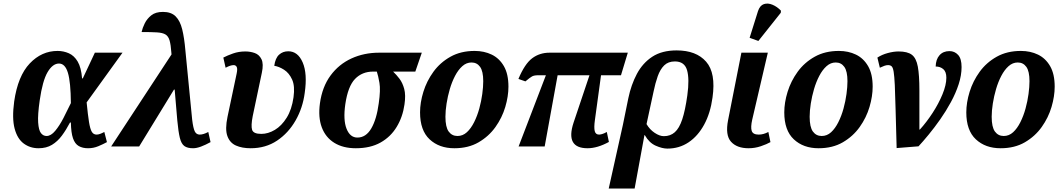

<svg xmlns="http://www.w3.org/2000/svg" viewBox="-20 -837 6079 1097"><path d="M200 10Q152 10 115.5 -17Q79 -44 63.5 -102.5Q48 -161 61 -257Q82 -403 150 -474.5Q218 -546 309 -546Q343 -546 373.5 -532.5Q404 -519 424 -485Q444 -451 449 -389H453L522 -536H680L475 -252Q482 -180 488.5 -140Q495 -100 504.5 -84Q514 -68 532 -68Q541 -68 552 -72Q563 -76 576 -83L591 -25Q569 -13 541.5 -1.5Q514 10 483 10Q452 10 430 -2.5Q408 -15 397 -47Q386 -79 385 -137H380Q358 -95 333.5 -62Q309 -29 277 -9.5Q245 10 200 10ZM246 -60Q271 -60 295.5 -89.5Q320 -119 342.5 -162.5Q365 -206 385 -248Q384 -368 368 -421Q352 -474 317 -474Q281 -474 252 -425Q223 -376 207 -264Q195 -181 198 -137Q201 -93 214 -76.5Q227 -60 246 -60Z M615 0 960 -526 959 -537Q956 -581 949 -605.5Q942 -630 925.5 -640Q909 -650 876.5 -652Q844 -654 789 -654Q794 -677 807 -703.5Q820 -730 844.5 -749.5Q869 -769 911 -769Q958 -769 983.5 -743.5Q1009 -718 1021 -669.5Q1033 -621 1039 -551L1078 -153Q1084 -104 1093 -86Q1102 -68 1121 -68Q1142 -68 1170 -83L1183 -25Q1154 -9 1128.5 0.5Q1103 10 1083 10Q1051 10 1033.5 -2.5Q1016 -15 1007.5 -49.5Q999 -84 993 -149L978 -325H974L775 0Z M1412 10Q1363 10 1328 -5.5Q1293 -21 1279 -60Q1265 -99 1280 -170L1332 -416Q1338 -444 1332.5 -454.5Q1327 -465 1315 -465Q1297 -465 1269 -450L1256 -508Q1279 -520 1311.5 -531.5Q1344 -543 1382 -543Q1410 -543 1435.5 -534Q1461 -525 1474 -498.5Q1487 -472 1476 -421L1424 -174Q1413 -118 1420.5 -95Q1428 -72 1473 -72Q1512 -72 1550.5 -95Q1589 -118 1618 -164.5Q1647 -211 1657 -281Q1666 -345 1649 -382.5Q1632 -420 1603 -438.5Q1574 -457 1547 -461Q1553 -505 1574.5 -524.5Q1596 -544 1627 -544Q1682 -544 1709.5 -480Q1737 -416 1721 -306Q1710 -221 1669 -149Q1628 -77 1563 -33.5Q1498 10 1412 10Z M2013 10Q1940 10 1890 -21Q1840 -52 1818.5 -109.5Q1797 -167 1808 -247Q1821 -341 1868.5 -405.5Q1916 -470 1988 -503Q2060 -536 2146 -536H2390L2353 -428H2226Q2245 -410 2262.5 -387Q2280 -364 2289.5 -329Q2299 -294 2291 -240Q2281 -169 2246.5 -112Q2212 -55 2154 -22.5Q2096 10 2013 10ZM2022 -51Q2071 -51 2101.5 -103.5Q2132 -156 2144 -247Q2155 -323 2148 -363.5Q2141 -404 2133 -428H2112Q2049 -428 2008.5 -386Q1968 -344 1953 -242Q1940 -152 1960 -101.5Q1980 -51 2022 -51Z M2576 10Q2489 10 2434.5 -41Q2380 -92 2380 -195Q2380 -251 2399 -312.5Q2418 -374 2456.5 -427Q2495 -480 2554 -513Q2613 -546 2692 -546Q2746 -546 2789.5 -525Q2833 -504 2859 -459Q2885 -414 2885 -342Q2885 -287 2867 -226Q2849 -165 2811 -111.5Q2773 -58 2714.5 -24Q2656 10 2576 10ZM2594 -60Q2624 -60 2647.5 -81.5Q2671 -103 2689 -139Q2707 -175 2718.5 -217Q2730 -259 2735.5 -300Q2741 -341 2741 -373Q2741 -430 2723 -455Q2705 -480 2674 -480Q2645 -480 2621.5 -459Q2598 -438 2580 -403.5Q2562 -369 2550 -328Q2538 -287 2531.5 -245.5Q2525 -204 2525 -170Q2525 -111 2543.5 -85.5Q2562 -60 2594 -60Z M2943 0 3099 -407H3054Q3032 -407 3020 -400.5Q3008 -394 2982 -372L2942 -386Q2978 -472 3020.5 -504Q3063 -536 3120 -536H3567L3528 -407H3414L3379 -151Q3373 -108 3378 -88Q3383 -68 3403 -68Q3409 -68 3420 -71Q3431 -74 3447 -83L3459 -26Q3393 10 3337 10Q3209 10 3257 -136L3348 -407H3166L3092 0Z M3570 -276Q3586 -353 3619 -415Q3652 -477 3707 -513Q3762 -549 3846 -549Q3958 -549 4014.5 -484.5Q4071 -420 4051 -280Q4039 -191 4003.5 -125.5Q3968 -60 3914.5 -24Q3861 12 3793 12Q3764 12 3726.5 -4.5Q3689 -21 3664 -65H3662L3606 240H3458L3539 -124ZM3773 -59Q3810 -59 3835.5 -81.5Q3861 -104 3878 -155Q3895 -206 3907 -292Q3920 -386 3905.5 -436Q3891 -486 3836 -486Q3798 -486 3775 -463.5Q3752 -441 3738 -401.5Q3724 -362 3714 -313L3674 -128Q3692 -97 3720.5 -78Q3749 -59 3773 -59Z M4257 10Q4190 10 4156.5 -27.5Q4123 -65 4140 -151L4216 -536H4367L4278 -154Q4268 -110 4275 -89Q4282 -68 4315 -68Q4342 -68 4370 -83L4382 -25Q4361 -13 4327 -1.5Q4293 10 4257 10ZM4313 -603 4263 -621 4311 -774Q4322 -806 4344.5 -813.5Q4367 -821 4393.5 -810Q4420 -799 4442 -776L4441 -764Z M4657 10Q4570 10 4515.5 -41Q4461 -92 4461 -195Q4461 -251 4480 -312.5Q4499 -374 4537.5 -427Q4576 -480 4635 -513Q4694 -546 4773 -546Q4827 -546 4870.5 -525Q4914 -504 4940 -459Q4966 -414 4966 -342Q4966 -287 4948 -226Q4930 -165 4892 -111.5Q4854 -58 4795.5 -24Q4737 10 4657 10ZM4675 -60Q4705 -60 4728.5 -81.5Q4752 -103 4770 -139Q4788 -175 4799.5 -217Q4811 -259 4816.5 -300Q4822 -341 4822 -373Q4822 -430 4804 -455Q4786 -480 4755 -480Q4726 -480 4702.5 -459Q4679 -438 4661 -403.5Q4643 -369 4631 -328Q4619 -287 4612.5 -245.5Q4606 -204 4606 -170Q4606 -111 4624.5 -85.5Q4643 -60 4675 -60Z M4993 -508Q5019 -525 5052.5 -534Q5086 -543 5114 -543Q5165 -543 5190 -524Q5215 -505 5224 -456.5Q5233 -408 5233 -320.5Q5233 -233 5233 -97H5236Q5274 -139 5308.5 -192Q5343 -245 5365 -298.5Q5387 -352 5387 -393Q5387 -427 5369.5 -442Q5352 -457 5326 -457Q5327 -498 5348 -521.5Q5369 -545 5405 -545Q5434 -545 5454 -523.5Q5474 -502 5474 -454Q5474 -407 5457.5 -356Q5441 -305 5413 -253.5Q5385 -202 5352 -155Q5319 -108 5286.5 -68.5Q5254 -29 5228 -1L5103 9Q5099 -124 5097 -211.5Q5095 -299 5092.5 -350.5Q5090 -402 5086 -426.5Q5082 -451 5074.5 -458Q5067 -465 5054 -465Q5044 -465 5033 -461Q5022 -457 5007 -450Z M5697 10Q5610 10 5555.5 -41Q5501 -92 5501 -195Q5501 -251 5520 -312.5Q5539 -374 5577.5 -427Q5616 -480 5675 -513Q5734 -546 5813 -546Q5867 -546 5910.5 -525Q5954 -504 5980 -459Q6006 -414 6006 -342Q6006 -287 5988 -226Q5970 -165 5932 -111.5Q5894 -58 5835.5 -24Q5777 10 5697 10ZM5715 -60Q5745 -60 5768.5 -81.5Q5792 -103 5810 -139Q5828 -175 5839.5 -217Q5851 -259 5856.5 -300Q5862 -341 5862 -373Q5862 -430 5844 -455Q5826 -480 5795 -480Q5766 -480 5742.5 -459Q5719 -438 5701 -403.5Q5683 -369 5671 -328Q5659 -287 5652.5 -245.5Q5646 -204 5646 -170Q5646 -111 5664.5 -85.5Q5683 -60 5715 -60Z"/></svg>

Font: Noto Serif SemiCondensed
Style: Bold Italic
Weight: 700
Width: 4
Italic angle: -12°
Designer: Monotype Design Team
Foundry: Monotype Imaging Inc.
Version: Version 2.014